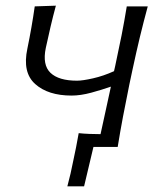

<svg xmlns="http://www.w3.org/2000/svg" viewBox="-20 -518 568 677"><path d="M217.5 139Q223.5 116.5 228.8 93.8Q234 71 238.5 48Q243.5 25.5 248.2 1.5Q253 -22.5 257.5 -48.5Q276.5 -46.5 295.8 -45.8Q315 -45 334.5 -45Q344 -87 353.2 -130.5Q362.5 -174 371 -212.5Q339.5 -201.5 301.8 -191.2Q264 -181 232.5 -181Q149.5 -181 104 -221.8Q58.5 -262.5 76.5 -346.5Q92 -421.5 102.5 -495.5L177 -498Q167 -461 158.5 -424.8Q150 -388.5 141.5 -349Q129 -289 158 -261.2Q187 -233.5 251.5 -233.5Q271.5 -233.5 308 -241.8Q344.5 -250 382 -267L386 -284.5Q399 -344.5 408.8 -394Q418.5 -443.5 427 -495.5H501Q486 -440 473.2 -387.2Q460.5 -334.5 446.5 -269L436 -219.5Q423.5 -159 413.8 -107.2Q404 -55.5 395 0H309.5L276.5 139Z"/></svg>

Font: Commissioner Flair Light
Style: Italic
Weight: 300
Italic angle: -12°
Designer: Kostas Bartsokas
Foundry: Kostas Bartsokas
Version: Version 1.000; ttfautohint (v1.8.3)